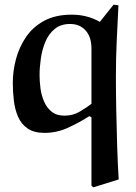

<svg xmlns="http://www.w3.org/2000/svg" viewBox="-20 -558 583 825"><path d="M490 213 381 247 373 240V-54L364 -59Q320 -31 272 -9Q224 13 171 13Q126 13 98.5 -6Q71 -25 57.5 -56.5Q44 -88 39.5 -126Q35 -164 35 -202Q35 -254 49 -305.5Q63 -357 92.5 -400Q122 -443 170.5 -469Q219 -495 288 -495Q355 -495 409 -464L468 -538L489 -535Q485 -459 481.5 -382Q478 -305 478 -228Q478 -163 479.5 -84.5Q481 -6 483.5 71.5Q486 149 490 213ZM373 -112V-349Q373 -399 348 -427Q323 -455 281 -455Q241 -455 215 -433.5Q189 -412 175 -378.5Q161 -345 155.5 -306.5Q150 -268 150 -235Q150 -208 154 -178Q158 -148 169.5 -121.5Q181 -95 202 -78Q223 -61 257 -61Q293 -61 322 -78Q351 -95 373 -112Z"/></svg>

Font: Aref Ruqaa Ink
Style: Bold
Weight: 700
Designer: Abdullah Aref
Version: Version 1.005